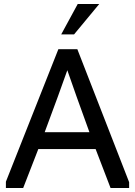

<svg xmlns="http://www.w3.org/2000/svg" viewBox="-20 -934 672 954"><path d="M9.3 0V-31.2L270 -689.5H364.3L621.6 -28.8V0H529.3L455.1 -193.4H170.4L95.2 0ZM202.1 -277.3H424.3L360.8 -453.1L314.5 -585L267.1 -453.1ZM284.2 -763.2 366.2 -914.1H473.1L348.1 -763.2Z"/></svg>

Font: Shanti
Style: Regular
Weight: 400
Designer: Vernon Adams
Foundry: Vernon Adams
Version: Version 1.100; ttfautohint (v1.8.4)